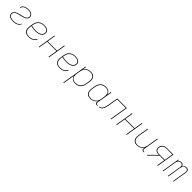

<svg xmlns="http://www.w3.org/2000/svg" viewBox="676 -2781 5249 5249"><g transform="rotate(45 3300.0 -156.5)"><path d="M255 8Q231 8 207.5 5.5Q184 3 162 -3.5Q140 -10 120.5 -21.5Q101 -33 87.5 -50Q74 -67 67 -89.5Q60 -112 64 -136Q68 -161 86 -183Q104 -205 126.5 -219Q149 -233 174.5 -241.5Q200 -250 225.5 -256.5Q251 -263 276 -269.5Q301 -276 327 -282Q351 -288 375 -294.5Q399 -301 420.5 -312.5Q442 -324 459.5 -344Q477 -364 481 -387Q484 -407 479 -426Q474 -445 463 -459.5Q452 -474 436 -484Q420 -494 402 -499.5Q384 -505 364.5 -507Q345 -509 326 -509Q307 -509 287.5 -507.5Q268 -506 249 -501.5Q230 -497 211.5 -488.5Q193 -480 177 -467.5Q161 -455 150 -437Q139 -419 136 -401V-400H115V-401Q119 -422 130.5 -442.5Q142 -463 159.5 -478Q177 -493 198.5 -503Q220 -513 241 -518.5Q262 -524 284 -526Q306 -528 327 -528Q350 -528 372 -525.5Q394 -523 414.5 -516Q435 -509 453 -497Q471 -485 482.5 -468Q494 -451 499.5 -429Q505 -407 501 -385Q497 -360 480 -337.5Q463 -315 439.5 -301Q416 -287 390.5 -278.5Q365 -270 339.5 -263.5Q314 -257 289 -250.5Q264 -244 238 -238Q222 -234 206.5 -230Q191 -226 175.5 -220.5Q160 -215 145 -207.5Q130 -200 117.5 -189Q105 -178 96 -163.5Q87 -149 85 -133Q81 -112 87.5 -92.5Q94 -73 107 -58.5Q120 -44 137.5 -34.5Q155 -25 174.5 -20Q194 -15 215 -13Q236 -11 257 -11Q286 -11 315 -15Q344 -19 372.5 -31Q401 -43 425 -64.5Q449 -86 461 -114L478 -106Q470 -86 455 -68Q440 -50 421.5 -37Q403 -24 382.5 -15Q362 -6 340.5 -1Q319 4 297.5 6Q276 8 255 8Z M857 8Q827 8 797.5 2.5Q768 -3 743.5 -17.5Q719 -32 701 -54.5Q683 -77 675 -104.5Q667 -132 667 -162.5Q667 -193 672 -223L688 -323Q693 -351 702.5 -378.5Q712 -406 728.5 -430.5Q745 -455 768 -474.5Q791 -494 818 -506.5Q845 -519 873 -523.5Q901 -528 928 -528Q953 -528 976.5 -525.5Q1000 -523 1022.5 -516.5Q1045 -510 1064.5 -498Q1084 -486 1097.5 -468Q1111 -450 1115 -426.5Q1119 -403 1115 -378Q1111 -354 1098.5 -330.5Q1086 -307 1065.5 -290.5Q1045 -274 1021 -263.5Q997 -253 972.5 -247Q948 -241 923.5 -239Q899 -237 874 -237Q829 -237 784.5 -242Q740 -247 699 -261L692 -220Q688 -193 688 -165.5Q688 -138 695.5 -113Q703 -88 718.5 -67.5Q734 -47 756.5 -34Q779 -21 805.5 -16Q832 -11 860 -11Q889 -11 918.5 -17Q948 -23 975 -37.5Q1002 -52 1024.5 -75Q1047 -98 1062 -125L1080 -116Q1063 -87 1038.5 -62Q1014 -37 984.5 -21Q955 -5 922 1.5Q889 8 857 8ZM874 -256Q896 -256 918.5 -258Q941 -260 963 -265Q985 -270 1007 -279Q1029 -288 1048 -302.5Q1067 -317 1079 -338Q1091 -359 1095 -381Q1098 -402 1094 -422.5Q1090 -443 1078 -458.5Q1066 -474 1048 -484Q1030 -494 1010.5 -499.5Q991 -505 970.5 -507Q950 -509 928 -509Q903 -509 877 -504.5Q851 -500 827 -489Q803 -478 781.5 -459.5Q760 -441 745 -418.5Q730 -396 721.5 -371Q713 -346 709 -320L702 -280Q742 -266 786 -261Q830 -256 874 -256Z M1243 0 1329 -520H1350L1310 -281H1670L1710 -520H1731L1645 0H1624L1667 -262H1307L1264 0Z M2057 8Q2027 8 1997.5 2.5Q1968 -3 1943.5 -17.5Q1919 -32 1901 -54.5Q1883 -77 1875 -104.5Q1867 -132 1867 -162.5Q1867 -193 1872 -223L1888 -323Q1893 -351 1902.5 -378.5Q1912 -406 1928.5 -430.5Q1945 -455 1968 -474.5Q1991 -494 2018 -506.5Q2045 -519 2073 -523.5Q2101 -528 2128 -528Q2153 -528 2176.5 -525.5Q2200 -523 2222.5 -516.5Q2245 -510 2264.5 -498Q2284 -486 2297.5 -468Q2311 -450 2315 -426.5Q2319 -403 2315 -378Q2311 -354 2298.5 -330.5Q2286 -307 2265.5 -290.5Q2245 -274 2221 -263.5Q2197 -253 2172.5 -247Q2148 -241 2123.5 -239Q2099 -237 2074 -237Q2029 -237 1984.5 -242Q1940 -247 1899 -261L1892 -220Q1888 -193 1888 -165.5Q1888 -138 1895.5 -113Q1903 -88 1918.5 -67.5Q1934 -47 1956.5 -34Q1979 -21 2005.5 -16Q2032 -11 2060 -11Q2089 -11 2118.5 -17Q2148 -23 2175 -37.5Q2202 -52 2224.5 -75Q2247 -98 2262 -125L2280 -116Q2263 -87 2238.5 -62Q2214 -37 2184.5 -21Q2155 -5 2122 1.5Q2089 8 2057 8ZM2074 -256Q2096 -256 2118.5 -258Q2141 -260 2163 -265Q2185 -270 2207 -279Q2229 -288 2248 -302.5Q2267 -317 2279 -338Q2291 -359 2295 -381Q2298 -402 2294 -422.5Q2290 -443 2278 -458.5Q2266 -474 2248 -484Q2230 -494 2210.5 -499.5Q2191 -505 2170.5 -507Q2150 -509 2128 -509Q2103 -509 2077 -504.5Q2051 -500 2027 -489Q2003 -478 1981.5 -459.5Q1960 -441 1945 -418.5Q1930 -396 1921.5 -371Q1913 -346 1909 -320L1902 -280Q1942 -266 1986 -261Q2030 -256 2074 -256Z M2407 215 2529 -520H2550L2532 -414Q2547 -441 2569 -464Q2591 -487 2618.5 -501.5Q2646 -516 2676 -522Q2706 -528 2735 -528Q2764 -528 2792 -522Q2820 -516 2842.5 -500.5Q2865 -485 2879.5 -461.5Q2894 -438 2901 -411Q2908 -384 2907.5 -355Q2907 -326 2902 -297L2885 -197Q2881 -170 2872 -143Q2863 -116 2847.5 -91.5Q2832 -67 2809.5 -47Q2787 -27 2761.5 -14.5Q2736 -2 2708 3Q2680 8 2653 8Q2622 8 2592.5 1Q2563 -6 2540.5 -23.5Q2518 -41 2503.5 -67Q2489 -93 2484 -123L2428 215ZM2651 -11Q2676 -11 2701 -15.5Q2726 -20 2750 -31.5Q2774 -43 2794.5 -61.5Q2815 -80 2829.5 -102.5Q2844 -125 2852.5 -150Q2861 -175 2865 -200L2881 -300Q2886 -326 2886.5 -352.5Q2887 -379 2881.5 -403.5Q2876 -428 2862.5 -449Q2849 -470 2828.5 -484Q2808 -498 2783 -503.5Q2758 -509 2731 -509Q2706 -509 2680.5 -504.5Q2655 -500 2631.5 -488.5Q2608 -477 2587.5 -458.5Q2567 -440 2552 -418Q2537 -396 2529 -371Q2521 -346 2517 -321L2500 -221Q2496 -195 2495 -168.5Q2494 -142 2500 -117.5Q2506 -93 2519.5 -72Q2533 -51 2553 -36.5Q2573 -22 2598.5 -16.5Q2624 -11 2651 -11Z M3238 8Q3209 8 3181 2Q3153 -4 3131 -19.5Q3109 -35 3094 -58.5Q3079 -82 3072 -109Q3065 -136 3066 -165Q3067 -194 3072 -223L3088 -323Q3093 -350 3102 -377Q3111 -404 3126.5 -428.5Q3142 -453 3164 -473Q3186 -493 3211.5 -505.5Q3237 -518 3265 -523Q3293 -528 3320 -528Q3351 -528 3381 -521Q3411 -514 3433.5 -496.5Q3456 -479 3470 -453Q3484 -427 3489 -397L3510 -520H3531L3455 -65Q3454 -54 3455.5 -43.5Q3457 -33 3463.5 -25Q3470 -17 3480.5 -14Q3491 -11 3502 -11H3517L3516 8H3498Q3483 8 3469 3.5Q3455 -1 3445.5 -11Q3436 -21 3434 -35.5Q3432 -50 3434 -65L3441 -106Q3427 -79 3404.5 -56Q3382 -33 3354.5 -18.5Q3327 -4 3297 2Q3267 8 3238 8ZM3243 -11Q3268 -11 3293 -15.5Q3318 -20 3342 -31.5Q3366 -43 3386.5 -61.5Q3407 -80 3421.5 -102Q3436 -124 3444.5 -149Q3453 -174 3457 -199L3473 -299Q3478 -325 3478.5 -351.5Q3479 -378 3473 -402.5Q3467 -427 3453.5 -448Q3440 -469 3420 -483.5Q3400 -498 3375 -503.5Q3350 -509 3323 -509Q3298 -509 3272.5 -504.5Q3247 -500 3223.5 -488.5Q3200 -477 3179.5 -458.5Q3159 -440 3144 -417.5Q3129 -395 3121 -370Q3113 -345 3109 -320L3092 -220Q3088 -194 3087 -167.5Q3086 -141 3092 -116.5Q3098 -92 3111.5 -71Q3125 -50 3145 -36Q3165 -22 3190.5 -16.5Q3216 -11 3243 -11Z M3569 0 3572 -19Q3587 -19 3602.5 -23.5Q3618 -28 3631.5 -38Q3645 -48 3654 -62Q3663 -76 3670 -90.5Q3677 -105 3682.5 -120Q3688 -135 3692.5 -150.5Q3697 -166 3700.5 -181Q3704 -196 3707 -211.5Q3710 -227 3712.5 -242.5Q3715 -258 3718 -273L3759 -520H4131L4045 0H4024L4107 -501H3777L3738 -270Q3736 -253 3733 -236.5Q3730 -220 3726.5 -203Q3723 -186 3719 -169.5Q3715 -153 3710 -136.5Q3705 -120 3698 -103.5Q3691 -87 3682.5 -71Q3674 -55 3662 -41Q3650 -27 3635 -17.5Q3620 -8 3603 -4Q3586 0 3569 0Z M4243 0 4329 -520H4350L4310 -281H4670L4710 -520H4731L4645 0H4624L4667 -262H4307L4264 0Z M5042 8Q5013 8 4986 1.5Q4959 -5 4937 -20.5Q4915 -36 4900.5 -59.5Q4886 -83 4879.5 -109.5Q4873 -136 4874 -165Q4875 -194 4880 -223L4929 -520H4950L4900 -220Q4896 -194 4895 -168Q4894 -142 4899.5 -117.5Q4905 -93 4918 -72Q4931 -51 4951 -37Q4971 -23 4996 -17Q5021 -11 5047 -11Q5071 -11 5096 -15.5Q5121 -20 5145 -32Q5169 -44 5188.5 -62.5Q5208 -81 5222 -103Q5236 -125 5244.5 -149.5Q5253 -174 5257 -199L5310 -520H5331L5255 -65Q5254 -54 5255.5 -43.5Q5257 -33 5263.5 -25Q5270 -17 5280.5 -14Q5291 -11 5302 -11H5317L5316 8H5298Q5283 8 5269 3.5Q5255 -1 5245.5 -11Q5236 -21 5234 -35.5Q5232 -50 5234 -65L5241 -105Q5227 -79 5205 -56Q5183 -33 5156 -18.5Q5129 -4 5100 2Q5071 8 5042 8Z M5419 0 5656 -234H5637Q5616 -234 5596 -237.5Q5576 -241 5557.5 -249.5Q5539 -258 5525.5 -272Q5512 -286 5504.5 -304.5Q5497 -323 5496 -344Q5495 -365 5499 -386Q5502 -405 5509 -424.5Q5516 -444 5530 -460.5Q5544 -477 5562 -489Q5580 -501 5599 -508Q5618 -515 5638 -517.5Q5658 -520 5678 -520H5931L5845 0H5824L5862 -234H5684L5447 0ZM5866 -253 5907 -501H5678Q5661 -501 5643 -499Q5625 -497 5608 -490.5Q5591 -484 5575 -473.5Q5559 -463 5547.5 -448.5Q5536 -434 5529 -417Q5522 -400 5519 -383Q5516 -365 5516.5 -347Q5517 -329 5523.5 -313.5Q5530 -298 5542 -286Q5554 -274 5569.5 -266.5Q5585 -259 5602.5 -256Q5620 -253 5638 -253Z M6035 0 6121 -520H6141L6133 -473Q6142 -486 6153.5 -497Q6165 -508 6178 -515Q6191 -522 6206 -525Q6221 -528 6235 -528Q6252 -528 6267.5 -524Q6283 -520 6294.5 -510Q6306 -500 6313.5 -486Q6321 -472 6323 -456Q6331 -472 6342 -486Q6353 -500 6368.5 -510Q6384 -520 6400.5 -524Q6417 -528 6434 -528Q6457 -528 6477.5 -519.5Q6498 -511 6509.5 -493Q6521 -475 6522.5 -452Q6524 -429 6520 -406L6453 0H6433L6501 -410Q6504 -429 6502 -447.5Q6500 -466 6490.5 -480.5Q6481 -495 6464 -502Q6447 -509 6428 -509Q6408 -509 6388 -501Q6368 -493 6353.5 -477.5Q6339 -462 6331.5 -442Q6324 -422 6320 -403L6254 0H6234L6302 -410Q6305 -429 6303 -447.5Q6301 -466 6291.5 -480.5Q6282 -495 6265 -502Q6248 -509 6229 -509Q6209 -509 6189 -501Q6169 -493 6154.5 -477.5Q6140 -462 6132.5 -442Q6125 -422 6121 -403L6055 0Z"/></g></svg>

Font: Iosevka Thin Extended
Style: Italic
Weight: 100
Width: 7
Italic angle: -9°
Monospace: yes
Designer: Belleve Invis
Foundry: Belleve Invis
Version: Version 32.5.0; ttfautohint (v1.8.4)